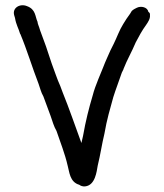

<svg xmlns="http://www.w3.org/2000/svg" viewBox="-20 -695 614 717"><path d="M33 -638 36 -628C40 -603 49 -590 55 -569L56 -568C81 -508 100 -444 124 -382C129 -369 133 -350 142 -335C150 -313 159 -289 169 -262C176 -242 181 -223 191 -206C206 -161 222 -123 233 -75C239 -55 240 -15 276 -5C281 -1 289 2 298 1C336 -3 341 -55 345 -77C355 -117 360 -155 370 -196C379 -249 391 -288 403 -332C412 -361 425 -394 435 -424L441 -436V-437C455 -473 472 -501 487 -537C499 -560 511 -582 525 -601L531 -610C534 -615 539 -623 540 -632V-641C540 -645 539 -647 534 -651C531 -668 507 -674 491 -666C487 -664 478 -660 472 -654L466 -644C456 -631 448 -618 440 -605C426 -583 416 -554 405 -532L392 -506C384 -487 374 -467 365 -443L347 -399C339 -379 331 -358 326 -338C312 -291 300 -244 290 -187C288 -178 286 -171 284 -161C262 -221 238 -291 214 -350L205 -374C193 -400 183 -432 173 -458L159 -500C155 -514 149 -529 144 -543L130 -581C125 -599 121 -604 120 -614C111 -633 114 -660 81 -672C55 -683 25 -666 33 -638Z"/></svg>

Font: Scribbler
Style: ExBd
Weight: 800
Designer: Mew Too
Foundry: Cannot Into Space Fonts
Version: Version 1.001